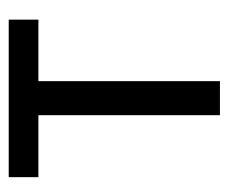

<svg xmlns="http://www.w3.org/2000/svg" viewBox="-62 -463 524 440"><g transform="rotate(-90 200.0 -243.0)"><path d="M234 -1H156V-417H14V-485H375V-417H234Z"/></g></svg>

Font: Shorif Bongobondhu UNICODE
Style: Bold
Weight: 700
Designer: Shorif Uddin Shishir, Shorif art & Design, e-mail : shorifart@gmail.com, facebook : Shorif2001
Foundry: Lipighor Font Foundry
Version: Designed By Shorif Uddin Shishir | Build By Niladri